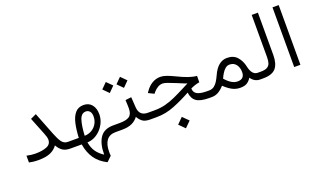

<svg xmlns="http://www.w3.org/2000/svg" viewBox="-89 -1179 3273 1970"><g transform="rotate(-20 1547.5 -194.5)"><path d="M55.2 -85.4Q106.9 -73.7 149.9 -73.7Q224.6 -73.7 273.7 -93.3Q322.8 -112.8 322.8 -163.6Q322.8 -178.7 316.7 -199Q310.5 -219.2 304.7 -233.4L228.5 -424.3L291 -453.1L389.6 -201.2Q413.1 -140.6 437.5 -106.9Q461.9 -73.2 504.4 -73.2H524.9V0H504.4Q452.1 0 420.9 -21Q389.6 -42 365.7 -84.5Q336.4 -43 287.4 -21.7Q238.3 -0.5 157.2 -0.5Q126.5 -0.5 101.8 -3.4Q77.1 -6.3 55.2 -11.2Z M814.5 262.2Q732.9 222.2 687.7 157.5Q642.6 92.8 627.4 0H505.4V-73.2H622.1Q626 -158.2 640.9 -226.3Q655.8 -294.4 689.2 -334.2Q722.7 -374 782.7 -374Q838.9 -374 871.1 -334.7Q903.3 -295.4 903.3 -230.5Q903.3 -186 886 -145Q868.7 -104 838.6 -71.5Q808.6 -39.1 770.3 -19.8Q731.9 -0.5 689.9 0.5Q701.2 63.5 729.7 104.2Q758.3 145 808.1 177.2Q808.1 59.1 852.8 -7.1Q897.5 -73.2 997.6 -73.2H1014.2V0H996.6Q931.2 0 898.4 43.2Q865.7 86.4 865.7 168.5Q865.7 177.7 866.2 188.7Q866.7 199.7 867.7 210.4ZM686.5 -72.8Q729.5 -73.7 764.4 -94.2Q799.3 -114.7 819.8 -149.9Q840.3 -185.1 840.3 -230.5Q840.3 -265.1 824 -284.4Q807.6 -303.7 781.7 -303.7Q731.9 -303.7 711.9 -241.7Q691.9 -179.7 686.5 -72.8Z M1388.7 0H1375.5Q1321.3 0 1293.5 -20.3Q1265.6 -40.5 1246.1 -76.2Q1219.7 -39.6 1177.2 -19.8Q1134.8 0 1067.4 0H994.6V-73.2H1068.4Q1142.1 -73.2 1175 -96.4Q1208 -119.6 1208.5 -181.6Q1208.5 -204.1 1207.5 -228Q1206.5 -252 1205.1 -273.9L1270.5 -281.7L1277.8 -168.5Q1284.2 -73.2 1376 -73.2H1388.7ZM1173.3 -457.5 1233.4 -517.6 1293.5 -457.5 1233.4 -397ZM1018.6 -457.5 1078.6 -517.6 1138.7 -457.5 1078.6 -397Z M1626.5 147.9 1689 85.4 1752 147.9 1689 210.4ZM1979 -186.5Q1959 -183.6 1933.8 -176Q1908.7 -168.5 1880.4 -154.8Q1881.8 -109.4 1917 -91.3Q1952.1 -73.2 2022 -73.2H2048.3V0H2020Q1925.8 0 1882.3 -29.8Q1838.9 -59.6 1830.6 -127.9Q1738.3 -77.1 1642.8 -38.6Q1547.4 0 1447.3 0H1369.1V-73.2H1448.7Q1513.2 -73.2 1568.6 -87.4Q1624 -101.6 1681.2 -127.7Q1738.3 -153.8 1807.1 -189.5L1860.8 -217.3Q1843.8 -222.7 1834.2 -226.6Q1824.7 -230.5 1808.3 -237.5Q1792 -244.6 1754.4 -259.8Q1704.6 -279.8 1672.4 -291.7Q1640.1 -303.7 1620.6 -303.7Q1591.8 -303.7 1565.9 -288.1Q1540 -272.5 1521.5 -250.5L1507.3 -232.9L1445.8 -263.2L1458.5 -282.2Q1487.8 -325.2 1529.8 -350.6Q1571.8 -376 1621.1 -376Q1650.4 -376 1686.5 -363.3Q1722.7 -350.6 1766.1 -329.6Q1838.9 -293.9 1888.7 -276.6Q1938.5 -259.3 1980 -256.3Z M2186 -73.7Q2155.8 -39.1 2122.3 -19.5Q2088.9 0 2049.3 0H2028.8V-73.2H2046.9Q2079.6 -73.2 2102.8 -91.6Q2126 -109.9 2142.1 -137.2Q2158.2 -164.6 2169.9 -190.4Q2201.2 -260.3 2241 -292.5Q2280.8 -324.7 2329.6 -324.7Q2400.4 -324.7 2439.7 -280.8Q2479 -236.8 2492.7 -171.9Q2502 -125.5 2522.9 -99.4Q2543.9 -73.2 2577.1 -73.2H2590.8V0H2576.7Q2515.1 0 2478 -55.2Q2456.1 -21.5 2429.9 -5.4Q2403.8 10.7 2356.9 10.7Q2309.1 10.7 2268.3 -11.5Q2227.5 -33.7 2186 -73.7ZM2221.2 -138.2Q2253.9 -100.1 2286.9 -80.1Q2319.8 -60.1 2353 -60.1Q2428.2 -60.1 2428.2 -135.3Q2428.2 -185.1 2402.8 -218.3Q2377.4 -251.5 2332 -251.5Q2305.7 -251.5 2285.2 -234.1Q2264.6 -216.8 2248.8 -190.7Q2232.9 -164.6 2221.2 -138.2Z M2571.3 0V-73.2H2610.8Q2656.2 -73.2 2679.9 -86.7Q2703.6 -100.1 2712.2 -126.2Q2720.7 -152.3 2720.7 -189.5V-652.3H2788.6V-189.9Q2788.6 -95.2 2748.5 -47.6Q2708.5 0 2610.4 0Z M2947.8 -652.3H3015.6V-0.5H2947.8Z"/></g></svg>

Font: Vazir Light
Style: Light
Weight: 300
Designer: Saber Rastikerdar
Foundry: Saber Rastikerdar
Version: Version 30.0.0